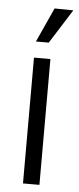

<svg xmlns="http://www.w3.org/2000/svg" viewBox="-51 -716 306 745"><g transform="rotate(5 102.0 -343.5)"><path d="M132 0H68V-490H132ZM70 -553H120L204 -686L131 -687Z"/></g></svg>

Font: Gemunu Libre ExtraLight Light
Style: Regular
Weight: 300
Version: Version 1.100